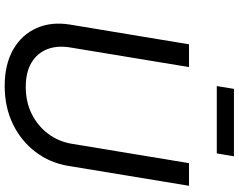

<svg xmlns="http://www.w3.org/2000/svg" viewBox="-114 -834 959 770"><g transform="rotate(90 365.0 -448.5)"><path d="M324.2 11.7Q237.3 11.7 177.7 -22.7Q118.2 -57.1 92 -116.5Q65.9 -175.8 78.1 -250.5L157.2 -727.5H248.5L169.9 -251.5Q161.1 -198.2 177.2 -158Q193.4 -117.7 231.7 -95.2Q270 -72.8 327.6 -72.8Q388.7 -72.8 436.8 -96.9Q484.9 -121.1 516.1 -162.8Q547.4 -204.6 556.2 -257.8L633.8 -727.5H724.6L645 -244.6Q632.8 -169.4 588.6 -111.6Q544.4 -53.7 476.6 -21Q408.7 11.7 324.2 11.7ZM606.4 -907.7 594.7 -838.9H324.7L335.9 -907.7Z"/></g></svg>

Font: Inter 20pt
Style: Italic
Weight: 400
Italic angle: -9.3988°
Version: Version 4.001;git-66647c0bb